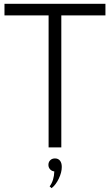

<svg xmlns="http://www.w3.org/2000/svg" viewBox="-20 -770 574 1003"><path d="M3.4 -689.5V-750H530.8V-689.5H300.3V0H233.9V-689.5ZM232.9 91.3Q232.9 76.7 242.4 67.1Q252 57.6 267.1 57.6Q283.7 57.6 293.2 69.1Q302.7 80.6 302.7 102.1Q302.7 130.9 287.1 163.3Q271.5 195.8 249.5 212.9L239.3 203.6Q262.2 173.3 263.7 125.5Q250.5 124 241.7 114.5Q232.9 105 232.9 91.3Z"/></svg>

Font: Spartan MB
Style: Regular
Weight: 400
Designer: Matt Bailey, Mirko Velimirovic
Foundry: Matt Bailey
Version: Version 1.005